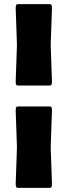

<svg xmlns="http://www.w3.org/2000/svg" viewBox="-20 -720 284 920"><path d="M223.1 -498Q223.1 -479 226.1 -414.1Q229 -349.1 229 -330.1Q229 -318.8 226.8 -314.5Q224.6 -310.1 216.8 -310.1H66.9Q59.6 -310.1 57.4 -314.5Q55.2 -318.8 55.2 -330.1Q55.2 -349.1 58.1 -414.1Q61 -479 61 -498V-511.7Q61 -530.8 58.1 -595.9Q55.2 -661.1 55.2 -680.2Q55.2 -691.4 57.4 -695.8Q59.6 -700.2 66.9 -700.2H216.8Q224.6 -700.2 226.8 -695.8Q229 -691.4 229 -680.2Q229 -661.1 226.1 -595.9Q223.1 -530.8 223.1 -511.7ZM223.1 -7.8Q223.1 11.2 226.1 76.2Q229 141.1 229 160.2Q229 171.4 226.8 175.8Q224.6 180.2 216.8 180.2H66.9Q59.6 180.2 57.4 175.8Q55.2 171.4 55.2 160.2Q55.2 141.1 58.1 76.2Q61 11.2 61 -7.8V-21.5Q61 -40.5 58.1 -105.7Q55.2 -170.9 55.2 -189.9Q55.2 -201.2 57.4 -205.6Q59.6 -210 66.9 -210H216.8Q224.6 -210 226.8 -205.6Q229 -201.2 229 -189.9Q229 -170.9 226.1 -105.7Q223.1 -40.5 223.1 -21.5Z"/></svg>

Font: Cooper* Black
Style: Italic
Weight: 900
Italic angle: -7°
Designer: Owen Earl
Foundry: indestructible type*
Version: Version 0.001